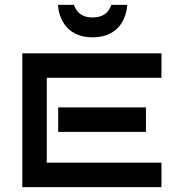

<svg xmlns="http://www.w3.org/2000/svg" viewBox="-20 -772 725 792"><path d="M646 -101H173V-451H646V-552H72V0H646ZM582 -329H220V-228H582ZM505 -752H439C434 -735 418 -700 362 -700C306 -700 291 -735 285 -752H219C221 -717 241 -618 362 -618C483 -618 503 -717 505 -752Z"/></svg>

Font: Bruno Ace SC
Style: Regular
Weight: 400
Designer: Astigmatic (AOETI)
Foundry: Astigmatic (AOETI)
Version: Version 1.000